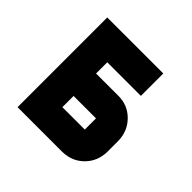

<svg xmlns="http://www.w3.org/2000/svg" viewBox="-146 -712 858 858"><g transform="rotate(45 283.0 -283.5)"><path d="M354 -141.6V-212.4H212.4V-141.6ZM354 -354.5Q412.6 -354.5 453.4 -313.7Q494.1 -272.9 495.6 -212.4V-141.6Q494.1 -81.5 454.3 -41.5Q414.6 -1.5 354 0H70.8V-566.9H424.8V-425.3H212.4V-354.5Z"/></g></svg>

Font: Blazma
Style: Regular
Weight: 400
Designer: GGBotNet
Version: 1.00